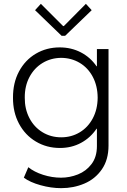

<svg xmlns="http://www.w3.org/2000/svg" viewBox="-20 -771 661 1003"><path d="M104.5 157.2 127.9 102.5Q158.7 127.4 205.3 142.3Q252 157.2 298.8 157.2Q344.2 157.2 387.2 140.1Q430.2 123 458.3 85.9Q486.3 48.8 486.3 -7.8V-98.6H484.4Q452.6 -51.3 403.3 -24.7Q354 2 293 2Q223.6 2 167.5 -31.5Q111.3 -64.9 79.3 -124.8Q47.4 -184.6 47.9 -260.7Q47.4 -337.9 79.3 -397.7Q111.3 -457.5 167.2 -490.5Q223.1 -523.4 292 -523.4Q352.1 -523.4 402.1 -497.6Q452.1 -471.7 484.4 -424.8H486.3V-514.6H546.9V-10.7Q546.9 63.5 512 113.8Q477.1 164.1 420.7 188Q364.3 211.9 299.8 211.9Q246.6 211.9 191.7 196.5Q136.7 181.2 104.5 157.2ZM490.2 -260.7Q489.7 -322.3 464.8 -369.4Q439.9 -416.5 396.7 -442.4Q353.5 -468.3 299.8 -468.8Q245.6 -468.3 202.1 -441.9Q158.7 -415.5 133.8 -368.4Q108.9 -321.3 109.4 -260.7Q108.9 -202.1 133.3 -154.8Q157.7 -107.4 201.4 -80.6Q245.1 -53.7 299.8 -53.7Q353 -53.7 396.2 -79.6Q439.5 -105.5 464.6 -152.6Q489.7 -199.7 490.2 -260.7ZM309.6 -634.8H313.5L428.7 -751L459 -717.8L320.3 -584H301.8L163.1 -717.8L193.4 -751Z"/></svg>

Font: Reddit Sans Chocolate Light
Style: Regular
Weight: 300
Designer: Stephen Hutchings
Foundry: Reddit
Version: Version 1.013